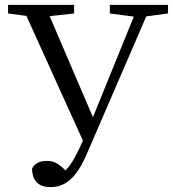

<svg xmlns="http://www.w3.org/2000/svg" viewBox="-20 -749 707 785"><path d="M667 -729H429V-694L527 -681L360 -270L183 -683L283 -694V-729H13V-694L88 -684L319 -174C295 -120 274 -79 248 -52C218 -82 199 -91 173 -91C143 -91 124 -83 111 -60C112 -4 143 16 186 16C258 16 301 -36 342 -136L578 -682L667 -694Z"/></svg>

Font: Source Han Serif K
Style: Regular
Weight: 400
Designer: Ryoko NISHIZUKA 西塚涼子 (kana & ideographs); Frank Grießhammer (Latin, Greek & Cyrillic); Wenlong ZHANG 张文龙 (bopomofo); San
Foundry: Adobe Systems Incorporated
Version: Version 1.001;PS 1.001;hotconv 16.6.54;makeotf.lib2.5.65590